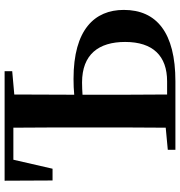

<svg xmlns="http://www.w3.org/2000/svg" viewBox="6 -787 781 833"><g transform="rotate(-90 396.5 -370.5)"><path d="M163 0H460C672 0 770 -82 770 -224C770 -351 684 -442 471 -442C446 -442 423 -441 402 -439L403 -699L504 -708V-741H29L30 -533H81L120 -703H259C260 -601 260 -498 260 -394V-346C260 -245 260 -143 259 -42L163 -33ZM402 -403C419 -404 437 -405 455 -405C577 -405 631 -333 631 -218C631 -97 570 -36 460 -36H403C402 -138 402 -241 402 -346Z"/></g></svg>

Font: Noto Serif CJK HK
Style: Bold
Weight: 700
Designer: Ryoko NISHIZUKA 西塚涼子 (kana & ideographs); Frank Grießhammer (Latin, Greek & Cyrillic); Wenlong ZHANG 张文龙 (bopomofo); San
Foundry: Adobe
Version: Version 2.001;hotconv 1.1.0;makeotfexe 2.6.0